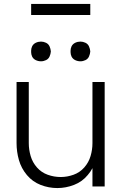

<svg xmlns="http://www.w3.org/2000/svg" viewBox="-20 -946 615 974"><path d="M188 -635Q174 -635 161.5 -641Q149 -647 143 -659Q138 -670 138 -681V-689Q138 -700 143 -711Q149 -723 161.5 -729Q174 -735 188 -735Q201 -735 213.5 -729Q226 -723 231.5 -710.5Q237 -698 238 -685Q237 -672 231.5 -659.5Q226 -647 213.5 -641Q201 -635 188 -635ZM388 -635Q374 -635 361.5 -641Q349 -647 343 -659Q338 -670 338 -681V-689Q338 -700 343 -711Q349 -723 361.5 -729Q374 -735 388 -735Q401 -735 413.5 -729Q426 -723 431.5 -710.5Q437 -698 438 -685Q437 -672 431.5 -659.5Q426 -647 413.5 -641Q401 -635 388 -635ZM271 8Q227 8 186 -8Q145 -24 116.5 -58Q88 -92 76 -134Q64 -176 64 -220V-530H126V-220Q126 -187 135.5 -154.5Q145 -122 167.5 -96.5Q190 -71 222 -59.5Q254 -48 288 -48Q321 -48 353 -59.5Q385 -71 407.5 -96.5Q430 -122 439.5 -154.5Q449 -187 449 -220V-530H511V0H449V-93Q439 -74 425 -58Q397 -24 355.5 -8Q314 8 271 8ZM138 -870V-926H438V-870Z"/></svg>

Font: Jozsika Light
Style: Regular
Weight: 300
Monospace: yes
Designer: Belleve Invis
Foundry: Belleve Invis
Version: 2.1.0